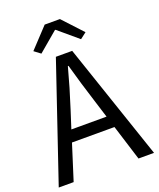

<svg xmlns="http://www.w3.org/2000/svg" viewBox="-167 -1037 942 1138"><g transform="rotate(-20 303.5 -468.0)"><path d="M227 -410 191 -298H413L378 -410Q358 -472 340 -533Q322 -594 304 -658H300Q283 -594 265 -533Q247 -472 227 -410ZM3 0 252 -734H355L604 0H506L436 -224H168L97 0ZM178 -781 138 -811 255 -936H351L467 -811L428 -781L305 -885H301Z"/></g></svg>

Font: Source Han Sans SC
Style: Regular
Weight: 400
Designer: Ryoko NISHIZUKA 西塚涼子 (kana, bopomofo & ideographs); Paul D. Hunt (Latin, Greek & Cyrillic); Sandoll Communications 산돌커뮤니
Foundry: Adobe
Version: Version 2.002;hotconv 1.0.116;makeotfexe 2.5.65601; ttfautoh